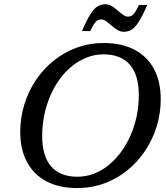

<svg xmlns="http://www.w3.org/2000/svg" viewBox="-20 -894 800 924"><path d="M183 -239Q183 -142.5 226.2 -93Q269.5 -43.5 352.5 -43.5Q394 -43.5 431.8 -58Q469.5 -72.5 502.5 -99.2Q535.5 -126 562.2 -162.2Q589 -198.5 608.2 -242.2Q627.5 -286 637.8 -335.5Q648 -385 648 -437Q648 -533.5 604.5 -583Q561 -632.5 478 -632.5Q437 -632.5 399.2 -618Q361.5 -603.5 328.2 -577Q295 -550.5 268.2 -514.2Q241.5 -478 222.5 -434Q203.5 -390 193.2 -340.8Q183 -291.5 183 -239ZM753.5 -417Q753.5 -348.5 734 -285.2Q714.5 -222 678.2 -168Q642 -114 592.2 -73.8Q542.5 -33.5 481.5 -11.2Q420.5 11 351 11Q265 11 203.8 -21.2Q142.5 -53.5 110 -114Q77.5 -174.5 77.5 -259Q77.5 -327.5 97 -391Q116.5 -454.5 152.5 -508.2Q188.5 -562 238.5 -602.2Q288.5 -642.5 349.5 -664.8Q410.5 -687 479.5 -687Q565.5 -687 626.8 -655Q688 -623 720.8 -562.5Q753.5 -502 753.5 -417ZM688.5 -870Q666 -817.5 648.2 -789.5Q630.5 -761.5 613.5 -751.2Q596.5 -741 575.5 -741Q559.5 -741 544.8 -750Q530 -759 517 -770.8Q504 -782.5 491.5 -791.5Q479 -800.5 466.5 -800.5Q458.5 -800.5 450.5 -796.5Q442.5 -792.5 434 -780.5Q425.5 -768.5 414.5 -744.5H374.5Q397 -797 414.8 -825Q432.5 -853 449.5 -863.2Q466.5 -873.5 487.5 -873.5Q503.5 -873.5 518.2 -864.5Q533 -855.5 546 -843.8Q559 -832 571.8 -823Q584.5 -814 596.5 -814Q604.5 -814 612.5 -818Q620.5 -822 629.2 -834.2Q638 -846.5 648.5 -870Z"/></svg>

Font: Newsreader 16pt 16pt Medium
Style: Italic
Weight: 500
Italic angle: -17°
Version: Version 1.003